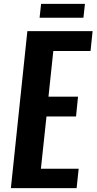

<svg xmlns="http://www.w3.org/2000/svg" viewBox="-20 -970 498 990"><path d="M184.1 -878.4 191.9 -950.2H418L410.2 -878.4ZM36.1 0 121.1 -809.6H457.5L446.8 -707H254.9L230 -471.7H382.3L372.1 -369.6H219.7L190.9 -100.1H385.7L375 0Z"/></svg>

Font: Oswald
Style: Medium
Weight: 500
Designer: Vernon Adams
Foundry: Vernon Adams
Version: 3.0; ttfautohint (v0.94.23-7a4d-dirty) -l 8 -r 50 -G 150 -x 